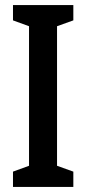

<svg xmlns="http://www.w3.org/2000/svg" viewBox="-20 -734 343 754"><path d="M268 0V-60L204 -83V-631L268 -654V-714H31V-654L94 -631V-83L31 -60V0Z"/></svg>

Font: Noto Sans Display Condensed Medium
Style: Regular
Weight: 500
Width: 3
Designer: Monotype Design Team
Foundry: Monotype Imaging Inc.
Version: Version 1.900